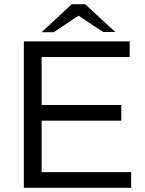

<svg xmlns="http://www.w3.org/2000/svg" viewBox="-20 -898 695 918"><path d="M94 0V-700H600V-625H179V-396H560V-321H179V-75H607V0ZM179 -744 323 -878H387L369 -832L237 -744ZM473 -745 342 -832 323 -878H387L531 -745Z"/></svg>

Font: REM Medium Light
Style: Regular
Weight: 300
Version: Version 1.005;gftools[0.9.28]